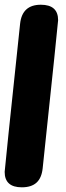

<svg xmlns="http://www.w3.org/2000/svg" viewBox="-57 -799 281 819"><path d="M28.8 -698.2Q37.6 -778.8 117.2 -778.8Q190.9 -778.8 190.9 -712.9Q190.9 -703.1 125 -81.1Q120.6 -39.6 98.6 -19.8Q76.7 0 36.1 0Q-37.1 0 -37.1 -65.9Q-37.1 -76.2 28.8 -698.2Z"/></svg>

Font: BPreplay
Style: Bold Italic
Weight: 700
Italic angle: -6°
Designer: Magenta/George Triantafyllakos
Foundry: Magenta/George Triantafyllakos
Version: Version 1.00